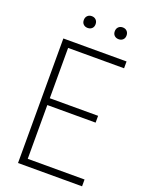

<svg xmlns="http://www.w3.org/2000/svg" viewBox="-167 -992 812 1072"><g transform="rotate(20 239.0 -456.0)"><path d="M80 0V-740H455.5V-699.5H123V-400.5H410V-360H123V-40.5H460.5V0ZM371 -841.5Q355.5 -841.5 345.8 -850.8Q336 -860 336 -876Q336 -892 345.8 -901.8Q355.5 -911.5 371 -911.5Q386.5 -911.5 396.2 -901.8Q406 -892 406 -876Q406 -860 396.2 -850.8Q386.5 -841.5 371 -841.5ZM187 -841.5Q171.5 -841.5 161.8 -850.8Q152 -860 152 -876Q152 -892 161.8 -901.8Q171.5 -911.5 187 -911.5Q202.5 -911.5 212.2 -901.8Q222 -892 222 -876Q222 -860 212.2 -850.8Q202.5 -841.5 187 -841.5Z"/></g></svg>

Font: Encode Sans Condensed ExtraLight
Style: Regular
Weight: 200
Width: 3
Designer: Multiple Designers
Foundry: Impallari Type
Version: Version 3.000; ttfautohint (v1.8.3) -l 8 -r 50 -G 200 -x 14 